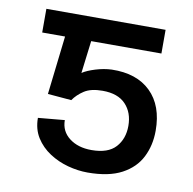

<svg xmlns="http://www.w3.org/2000/svg" viewBox="-66 -594 671 669"><g transform="rotate(10 270.0 -259.5)"><path d="M186.1 -230.1 102.3 -237.2 126.4 -444.6H45.5V-528.4H467.3V-444.6H218.8L204.5 -329.5Q220.5 -340.2 249.8 -349.3Q279.1 -358.3 306.8 -359.4Q395.2 -361.5 444.8 -313Q494.3 -264.6 494.3 -176.1Q494.3 -124.3 473.2 -82.4Q452.1 -40.5 406.1 -16Q360.1 8.5 285.5 8.5Q251.4 8.5 215.7 -1.1Q180 -10.7 149.9 -30.4Q119.7 -50.1 101 -79.7Q82.4 -109.4 82.4 -149.1L176.1 -157.7Q176.1 -118.3 206.9 -94.6Q237.6 -71 285.5 -71Q344.1 -71 370.9 -100.7Q397.7 -130.3 397.7 -176.1Q397.7 -223 370.2 -252.1Q342.7 -281.2 288.4 -281.2Q246.8 -281.2 223.4 -265.8Q199.9 -250.4 186.1 -230.1Z"/></g></svg>

Font: Inter UI
Style: Regular
Weight: 400
Designer: Rasmus Andersson
Foundry: rsms
Version: 3.2;8d6f07862